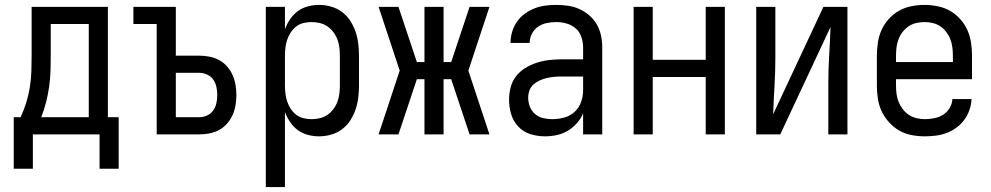

<svg xmlns="http://www.w3.org/2000/svg" viewBox="-20 -548 4040 783"><path d="M36 140V-70H64Q78 -100 87.5 -131Q97 -162 102 -194.5Q107 -227 108 -259.5Q109 -292 109 -325V-520H420V-70H464V140H386V0H114V140ZM148 -70H342V-450H187V-325Q187 -293 186 -260Q185 -227 180.5 -195Q176 -163 168 -131.5Q160 -100 148 -70Z M619 0V-450H524V-520H697V-321H792Q813 -321 834 -317Q855 -313 873.5 -303Q892 -293 906 -277Q920 -261 928.5 -242Q937 -223 940.5 -202Q944 -181 944 -161Q944 -140 940.5 -119Q937 -98 928.5 -79Q920 -60 906 -44Q892 -28 873.5 -18Q855 -8 834 -4Q813 0 792 0ZM697 -70H792Q809 -70 824.5 -77Q840 -84 849.5 -97.5Q859 -111 862.5 -127.5Q866 -144 866 -161Q866 -177 862.5 -193.5Q859 -210 849.5 -223.5Q840 -237 824.5 -244Q809 -251 792 -251H697Z M1064 215V-520H1142V-429Q1150 -450 1163 -469.5Q1176 -489 1194.5 -502.5Q1213 -516 1235.5 -522Q1258 -528 1281 -528Q1306 -528 1330.5 -521Q1355 -514 1375 -499Q1395 -484 1408.5 -463Q1422 -442 1430 -418.5Q1438 -395 1441 -370Q1444 -345 1444 -320V-200Q1444 -175 1441 -150Q1438 -125 1430 -101.5Q1422 -78 1408.5 -57Q1395 -36 1375 -21Q1355 -6 1330.5 1Q1306 8 1281 8Q1258 8 1235.5 2Q1213 -4 1194.5 -17.5Q1176 -31 1163 -50.5Q1150 -70 1142 -91V215ZM1251 -62Q1268 -62 1284.5 -66Q1301 -70 1315 -79.5Q1329 -89 1339.5 -103Q1350 -117 1356 -133Q1362 -149 1364 -166Q1366 -183 1366 -200V-320Q1366 -337 1364 -354Q1362 -371 1356 -387Q1350 -403 1339.5 -417Q1329 -431 1315 -440.5Q1301 -450 1284.5 -454Q1268 -458 1251 -458Q1234 -458 1217.5 -454Q1201 -450 1188 -440Q1175 -430 1165.5 -415.5Q1156 -401 1151 -385.5Q1146 -370 1144 -353.5Q1142 -337 1142 -320V-200Q1142 -183 1144 -166.5Q1146 -150 1151 -134.5Q1156 -119 1165.5 -104.5Q1175 -90 1188 -80Q1201 -70 1217.5 -66Q1234 -62 1251 -62Z M1976 0H1895L1820 -225H1789V0H1711V-225H1680L1605 0H1524L1610 -260L1524 -520H1605L1680 -295H1711V-520H1789V-295H1820L1895 -520H1976L1890 -260Z M2202 8Q2172 8 2143 -1Q2114 -10 2093.5 -32Q2073 -54 2064.5 -83Q2056 -112 2056 -141Q2056 -167 2062.5 -192Q2069 -217 2084.5 -237Q2100 -257 2122 -270.5Q2144 -284 2168.5 -292Q2193 -300 2218 -303Q2243 -306 2269 -306H2358V-355Q2358 -376 2351 -397Q2344 -418 2328 -432Q2312 -446 2291 -452Q2270 -458 2249 -458Q2229 -458 2209.5 -454Q2190 -450 2174 -439Q2158 -428 2149 -410Q2140 -392 2140 -373H2062Q2062 -396 2068.5 -418Q2075 -440 2088 -459Q2101 -478 2119.5 -491.5Q2138 -505 2159 -513.5Q2180 -522 2203 -525Q2226 -528 2249 -528Q2273 -528 2297 -524.5Q2321 -521 2343 -511Q2365 -501 2383.5 -485Q2402 -469 2414 -448Q2426 -427 2431 -403Q2436 -379 2436 -355V0H2358V-86Q2349 -64 2332.5 -45.5Q2316 -27 2295 -14.5Q2274 -2 2250 3Q2226 8 2202 8ZM2232 -62Q2256 -62 2280.5 -68.5Q2305 -75 2323 -91.5Q2341 -108 2349.5 -131.5Q2358 -155 2358 -180V-236H2269Q2254 -236 2238.5 -234.5Q2223 -233 2208.5 -229.5Q2194 -226 2180 -219.5Q2166 -213 2155 -203Q2144 -193 2139 -178.5Q2134 -164 2134 -149Q2134 -131 2141 -113Q2148 -95 2162 -83Q2176 -71 2194.5 -66.5Q2213 -62 2232 -62Z M2564 0V-520H2642V-304H2858V-520H2936V0H2858V-234H2642V0Z M3064 0V-520H3142V-312Q3142 -254 3138.5 -197Q3135 -140 3133 -82L3338 -520H3436V0H3358V-208Q3358 -266 3361.5 -323Q3365 -380 3367 -438L3162 0Z M3752 8Q3725 8 3698 3Q3671 -2 3647.5 -15.5Q3624 -29 3605.5 -49.5Q3587 -70 3575.5 -94.5Q3564 -119 3560 -146Q3556 -173 3556 -200V-320Q3556 -347 3560 -374Q3564 -401 3575 -425.5Q3586 -450 3604.5 -470.5Q3623 -491 3646 -504Q3669 -517 3696 -522.5Q3723 -528 3750 -528Q3777 -528 3804 -522.5Q3831 -517 3854 -504Q3877 -491 3895.5 -470.5Q3914 -450 3925 -425.5Q3936 -401 3940 -374Q3944 -347 3944 -320V-225H3634V-200Q3634 -183 3636 -166Q3638 -149 3644.5 -133Q3651 -117 3661.5 -103Q3672 -89 3686.5 -79.5Q3701 -70 3718 -66Q3735 -62 3752 -62Q3771 -62 3790.5 -66Q3810 -70 3826 -80Q3842 -90 3852.5 -107Q3863 -124 3864 -144H3942Q3941 -121 3933.5 -99.5Q3926 -78 3912.5 -59.5Q3899 -41 3880.5 -27.5Q3862 -14 3841 -6Q3820 2 3797 5Q3774 8 3752 8ZM3866 -295V-320Q3866 -337 3864 -354Q3862 -371 3856 -387Q3850 -403 3839.5 -417Q3829 -431 3815 -440.5Q3801 -450 3784 -454Q3767 -458 3750 -458Q3733 -458 3716 -454Q3699 -450 3685 -440.5Q3671 -431 3660.5 -417Q3650 -403 3644 -387Q3638 -371 3636 -354Q3634 -337 3634 -320V-295Z"/></svg>

Font: Iosevka Term SS14
Style: Regular
Weight: 400
Monospace: yes
Designer: Belleve Invis
Foundry: Belleve Invis
Version: Version 24.1.1; ttfautohint (v1.8.4)